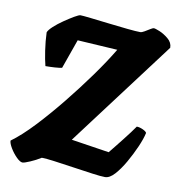

<svg xmlns="http://www.w3.org/2000/svg" viewBox="-76 -559 586 619"><g transform="rotate(10 217.0 -250.0)"><path d="M37 0Q29 0 17 -12Q5 -24 -4 -39Q-13 -54 -13 -63Q20 -87 59 -128.5Q98 -170 138 -219.5Q178 -269 214 -319Q250 -369 275 -411L144 -419L110 -323Q102 -321 86.5 -320Q71 -319 56 -319Q51 -338 46.5 -368Q42 -398 41 -427Q44 -435 57 -447Q70 -459 87.5 -471Q105 -483 119.5 -491.5Q134 -500 139 -500Q146 -500 172.5 -497Q199 -494 232.5 -490Q266 -486 295.5 -483Q325 -480 338 -480Q343 -480 351.5 -485Q360 -490 368 -495Q376 -500 379 -500Q384 -500 398.5 -494Q413 -488 427.5 -476Q442 -464 442 -447L181 -100L305 -81Q313 -91 323.5 -104Q334 -117 344.5 -130.5Q355 -144 364.5 -156.5Q374 -169 380 -178Q389 -178 400 -173Q411 -168 413 -163Q409 -144 397 -116.5Q385 -89 369.5 -62Q354 -35 338 -17.5Q322 0 307 0Q294 0 265 -4Q236 -8 202 -13Q168 -18 138.5 -22Q109 -26 96 -26Q80 -16 61.5 -8Q43 0 37 0Z"/></g></svg>

Font: Texturina 12pt ExtraBold
Style: Italic
Weight: 800
Italic angle: -11°
Designer: Guillermo Torres Carreño
Foundry: Omnibus-Type
Version: Version 1.002